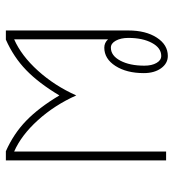

<svg xmlns="http://www.w3.org/2000/svg" viewBox="12 -618 606 671"><g transform="rotate(90 315.5 -283.0)"><path d="M541 -560V0H509Q448 -27 402.5 -71Q357 -115 314 -187Q271 -115 225.5 -71Q180 -27 119 0H87V-428Q87 -489 112 -527.5Q137 -566 176 -566Q202 -566 219 -542.5Q236 -519 236 -482Q236 -422 211 -383Q186 -344 147 -344Q130 -344 118 -357V-29Q175 -54 227.5 -112Q280 -170 314 -246Q348 -170 400.5 -112Q453 -54 510 -29V-560ZM113 -428Q113 -402 122.5 -384.5Q132 -367 147 -367Q175 -367 192.5 -400Q210 -433 210 -484Q210 -510 200.5 -526.5Q191 -543 176 -543Q148 -543 130.5 -510.5Q113 -478 113 -428Z"/></g></svg>

Font: KoHo ExtraLight
Style: Regular
Weight: 275
Version: Version 1.000; ttfautohint (v1.6)